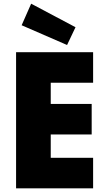

<svg xmlns="http://www.w3.org/2000/svg" viewBox="-20 -1024 568 1044"><path d="M67.4 0Q171.9 0 486.3 0Q486.3 -41 486.3 -166Q428.7 -166 255.9 -166Q255.9 -197.3 255.9 -293Q311.5 -293 478.5 -293Q478.5 -335 478.5 -459Q422.9 -459 255.9 -459Q255.9 -487.3 255.9 -574.2Q313.5 -574.2 486.3 -574.2Q486.3 -615.2 486.3 -740.2Q380.9 -740.2 67.4 -740.2Q67.4 -693.4 67.4 -554.7Q67.4 -416 67.4 0ZM149.4 -1003.9Q136.7 -974.6 97.7 -886.7Q160.2 -860.4 344.7 -779.3Q356.4 -803.7 390.6 -876Q330.1 -908.2 149.4 -1003.9Z"/></svg>

Font: Avakin
Style: Bold
Weight: 700
Designer: Herb Lubalin, Tom Carnase, Ed Benguiat, Adobe Type Staff
Version: Version 1.0